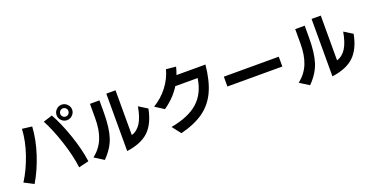

<svg xmlns="http://www.w3.org/2000/svg" viewBox="-34 -1710 5068 2637"><g transform="rotate(-20 2500.0 -391.0)"><path d="M14.6 -31.2Q108.4 -177.7 173.8 -367.7Q239.3 -557.6 248 -731.4L391.6 -713.9Q379.9 -522.5 314.5 -322.3Q249 -122.1 152.3 40ZM563.5 -720.7 696.3 -762.7Q778.3 -618.2 853 -402.3Q927.7 -186.5 953.1 -1L805.7 34.2Q784.2 -142.6 713.9 -356.9Q643.6 -571.3 563.5 -720.7ZM792.5 -664.6Q758.8 -698.2 758.8 -744.1Q758.8 -790 792.5 -823.7Q826.2 -857.4 872.1 -857.4Q918 -857.4 952.1 -823.7Q986.3 -790 986.3 -744.1Q986.3 -698.2 952.1 -664.6Q918 -630.9 872.1 -630.9Q826.2 -630.9 792.5 -664.6ZM830.1 -786.1Q812.5 -768.6 812.5 -744.1Q812.5 -719.7 830.1 -701.7Q847.7 -683.6 872.1 -683.6Q896.5 -683.6 914.1 -701.7Q931.6 -719.7 931.6 -744.1Q931.6 -768.6 914.1 -786.1Q896.5 -803.7 872.1 -803.7Q847.7 -803.7 830.1 -786.1Z M1037.1 -25.4Q1147.5 -114.3 1195.3 -233.9Q1243.2 -353.5 1243.2 -525.4V-734.4H1381.8V-564.5Q1381.8 -335.9 1337.4 -198.7Q1293 -61.5 1171.9 59.6ZM1502 49.8V-789.1H1636.7V-134.8Q1720.7 -160.2 1772.9 -244.1Q1825.2 -328.1 1850.6 -477.5L1975.6 -399.4Q1934.6 -188.5 1824.2 -83.5Q1713.9 21.5 1502 49.8Z M2057.6 -396.5Q2179.7 -469.7 2265.6 -581.1Q2351.6 -692.4 2386.7 -824.2L2529.3 -810.5Q2517.6 -758.8 2495.1 -699.2H2918Q2895.5 -466.8 2824.7 -315.4Q2753.9 -164.1 2624.5 -71.3Q2495.1 21.5 2286.1 74.2L2187.5 -52.7Q2449.2 -99.6 2585.9 -222.2Q2722.7 -344.7 2753.9 -561.5H2427.7Q2336.9 -417 2186.5 -313.5Z M3098.6 -312.5V-456.1H3901.4V-312.5Z M4037.1 -25.4Q4147.5 -114.3 4195.3 -233.9Q4243.2 -353.5 4243.2 -525.4V-734.4H4381.8V-564.5Q4381.8 -335.9 4337.4 -198.7Q4293 -61.5 4171.9 59.6ZM4502 49.8V-789.1H4636.7V-134.8Q4720.7 -160.2 4772.9 -244.1Q4825.2 -328.1 4850.6 -477.5L4975.6 -399.4Q4934.6 -188.5 4824.2 -83.5Q4713.9 21.5 4502 49.8Z"/></g></svg>

Font: GenEi M Gothic v2 Bold
Style: Regular
Weight: 700
Version: Version 2.0